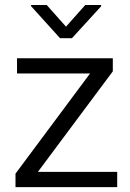

<svg xmlns="http://www.w3.org/2000/svg" viewBox="-20 -767 532 787"><path d="M460.4 -62.5V0H43.5V-55.2L349.1 -465.8H49.8V-528.3H442.4V-474.6L135.3 -62.5ZM171.4 -746.6 250.5 -657.7 329.6 -746.6H394.5V-741.2L274.9 -610.4H226.1L107.4 -741.7V-746.6Z"/></svg>

Font: Vazirmatn UI Light
Style: Regular
Weight: 300
Designer: Saber Rastikerdar
Foundry: Saber Rastikerdar
Version: Version 33.003